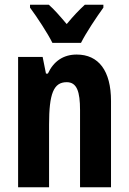

<svg xmlns="http://www.w3.org/2000/svg" viewBox="-20 -786 541 806"><path d="M200 -606H320C341 -648 385 -714 414 -754V-766H336C311 -743 290 -721 260 -685C232 -718 207 -747 185 -766H106V-754C135 -715 181 -645 200 -606ZM302 -557C246 -557 205 -529 181 -477H173L159 -547H56V0H186V-263C186 -393 205 -441 260 -441C303 -441 316 -401 316 -324V0H446V-362C446 -489 394 -557 302 -557Z"/></svg>

Font: Noto Sans Georgian ExtraCondensed Bold
Style: Regular
Weight: 700
Width: 2
Designer: Monotype Design Team, Akaki Razmadze
Foundry: Google LLC
Version: Version 2.005